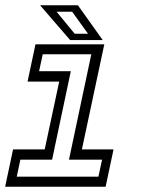

<svg xmlns="http://www.w3.org/2000/svg" viewBox="-20 -708 536 728"><path d="M-0.5 0 29.5 -141.5H149.5L204.5 -398.5H84.5L114.5 -540H375.5L290.5 -141.5H410.5L380.5 0ZM43.5 -38.2H353.2L367 -102.5H241.5L326.2 -502.2H142L128.2 -438H248.5L177.5 -102.5H57.2ZM369.5 -556H246L132 -688H275.5ZM313.8 -580 253.5 -663.5H194.5L263.2 -580Z"/></svg>

Font: Tourney Thin
Style: Italic
Weight: 100
Italic angle: -12°
Designer: Tyler Finck
Foundry: Etcetera Type Co
Version: Version 1.015